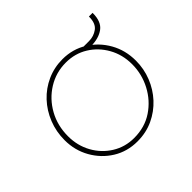

<svg xmlns="http://www.w3.org/2000/svg" viewBox="-144 -744 923 923"><g transform="rotate(-45 318.0 -282.0)"><path d="M305 13Q236 13 181 -21Q126 -55 93.5 -112.5Q61 -170 61 -239Q61 -297 81.5 -348.5Q102 -400 138.5 -439Q175 -478 224 -500Q273 -522 329 -522Q398 -522 453.5 -487.5Q509 -453 541.5 -395.5Q574 -338 574 -267Q574 -212 554 -161.5Q534 -111 498 -72Q462 -33 413 -10Q364 13 305 13ZM305 -10Q378 -10 432.5 -46.5Q487 -83 518 -142Q549 -201 549 -268Q549 -333 519.5 -385.5Q490 -438 440.5 -468.5Q391 -499 329 -499Q262 -499 206.5 -464.5Q151 -430 118.5 -371.5Q86 -313 86 -241Q86 -177 115 -124.5Q144 -72 194 -41Q244 -10 305 -10ZM439 -469 442 -493H481Q513 -493 538.5 -511.5Q564 -530 564 -575V-577H589V-575Q589 -517 556 -493Q523 -469 470 -469Z"/></g></svg>

Font: MuseoModerno Thin Thin
Style: Italic
Weight: 250
Italic angle: -9°
Version: Version 1.003